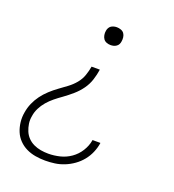

<svg xmlns="http://www.w3.org/2000/svg" viewBox="-136 -634 872 962"><g transform="rotate(20 300.0 -152.5)"><path d="M323 -433Q312 -433 301.5 -437Q291 -441 285 -449.5Q279 -458 277 -469.5Q275 -481 277 -492Q278 -500 282 -507.5Q286 -515 292.5 -519.5Q299 -524 307 -526Q315 -528 323 -528Q334 -528 345 -524Q356 -520 362 -511.5Q368 -503 369.5 -491.5Q371 -480 369 -469Q368 -461 364.5 -454Q361 -447 354 -442Q347 -437 339 -435Q331 -433 323 -433ZM213 223Q186 223 160 218.5Q134 214 111.5 203Q89 192 71.5 174Q54 156 44.5 133Q35 110 32 83.5Q29 57 34 30Q38 5 48.5 -19Q59 -43 74.5 -64Q90 -85 110 -103.5Q130 -122 151.5 -137.5Q173 -153 194.5 -169Q216 -185 233 -205.5Q250 -226 258.5 -250.5Q267 -275 271 -299H315Q311 -271 302 -243Q293 -215 275.5 -190.5Q258 -166 235 -146Q212 -126 187 -108Q167 -94 148.5 -79Q130 -64 114.5 -46Q99 -28 88.5 -7Q78 14 75 36Q71 57 74 77Q77 97 84.5 115Q92 133 105.5 147Q119 161 137 169.5Q155 178 175 181.5Q195 185 216 185Q246 185 277 177.5Q308 170 334.5 151.5Q361 133 378.5 105Q396 77 401 47V45H443V48Q439 73 428.5 97.5Q418 122 401 143Q384 164 361.5 180Q339 196 314 206Q289 216 263.5 219.5Q238 223 213 223Z"/></g></svg>

Font: Iosevka XLt Ex Obl
Style: Regular
Weight: 200
Width: 7
Italic angle: -9°
Monospace: yes
Designer: Belleve Invis
Foundry: Belleve Invis
Version: Version 32.5.0; ttfautohint (v1.8.4)